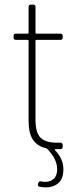

<svg xmlns="http://www.w3.org/2000/svg" viewBox="-20 -647 343 833"><path d="M219 5Q255 42 255 87Q255 129 233 147.5Q211 166 179 166Q165 166 152 163Q142 162 145 151V150L147 146Q149 138 158 140Q170 142 177 142Q199 142 213.5 128.5Q228 115 228 86Q228 44 185 -1L180 -4Q143 -12 123.5 -40Q104 -68 104 -124V-470Q104 -474 100 -474H49Q39 -474 39 -484V-491Q39 -501 49 -501H100Q104 -501 104 -505V-617Q104 -627 114 -627H124Q134 -627 134 -617V-505Q134 -501 138 -501H242Q252 -501 252 -491V-484Q252 -474 242 -474H138Q134 -474 134 -470V-127Q134 -71 156 -49.5Q178 -28 226 -28H242Q252 -28 252 -18V-10Q252 0 242 0H221Q219 0 218 1.5Q217 3 219 5Z"/></svg>

Font: Barlow Semi Condensed Thin
Style: Regular
Weight: 250
Width: 4
Designer: Jeremy Tribby
Foundry: Tribby Type
Version: Version 1.408